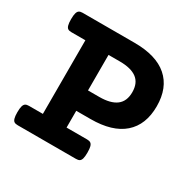

<svg xmlns="http://www.w3.org/2000/svg" viewBox="-132 -718 864 857"><g transform="rotate(30 300.0 -290.0)"><path d="M555.2 -383.3Q555.2 -288.1 497.3 -237.3Q439.5 -186.5 327.1 -186.5H253.9V-100.1H359.9Q371.6 -100.1 377.9 -95.9Q384.3 -91.8 387.5 -81.1Q390.6 -70.3 390.6 -49.8Q390.6 -29.3 387.5 -18.6Q384.3 -7.8 377.9 -3.9Q371.6 0 359.9 0H60.1Q48.3 0 42 -3.9Q35.6 -7.8 32.5 -18.6Q29.3 -29.3 29.3 -49.8Q29.3 -70.3 32.5 -81.1Q35.6 -91.8 42 -95.9Q48.3 -100.1 60.1 -100.1H131.8V-479.5H60.1Q48.3 -479.5 42 -483.4Q35.6 -487.3 32.5 -498Q29.3 -508.8 29.3 -529.3Q29.3 -549.8 32.5 -560.5Q35.6 -571.3 42 -575.4Q48.3 -579.6 60.1 -579.6H327.1Q439.5 -579.6 497.3 -529.1Q555.2 -478.5 555.2 -383.3ZM253.9 -291.5H312Q370.1 -291.5 399.7 -314Q429.2 -336.4 429.2 -383.3Q429.2 -430.2 399.7 -452.4Q370.1 -474.6 312 -474.6H253.9Z"/></g></svg>

Font: Courier Prime
Style: Bold
Weight: 700
Designer: Alan Dague-Greene, Quote-Unquote Apps
Foundry: Quote-Unquote Apps
Version: Version 3.018